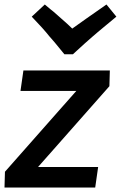

<svg xmlns="http://www.w3.org/2000/svg" viewBox="-54 -833 545 853"><path d="M369 0 382 -91H115L432 -450L434 -520H50L37 -429H285L-32 -70L-34 0ZM270 -592Q307 -626 321.5 -639Q336 -652 355.5 -669Q375 -686 380 -690Q385 -694 413 -717.5Q441 -741 463 -759L419 -813Q314 -740 267 -706Q258 -716 202 -765Q181 -784 170 -792Q164 -797 145 -813L87 -759Q140 -704 165 -672Q177 -660 232 -592Z"/></svg>

Font: Brisa Sans Medium
Style: Italic
Weight: 600
Italic angle: -8°
Designer: Dalton Maag Ltd
Foundry: Dalton Maag Ltd
Version: Version 1.101;July 10, 2019;FontCreator 11.5.0.2425 64-bit